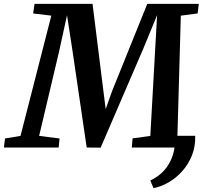

<svg xmlns="http://www.w3.org/2000/svg" viewBox="-60 -763 1055 993"><path d="M949.6 -60.7Q951.1 -5.6 932.8 40.5Q914.4 86.7 882.8 122Q851.2 157.4 812.3 179.9Q773.4 202.5 733.9 210L717.3 170.3Q759.3 151.3 789 118.3Q818.6 85.2 833.6 40Q848.5 -5.2 845.4 -60.7ZM-39.6 0 -34.2 -46.7 46.1 -60.2 205.4 -682 111.5 -693.4 118.7 -743H418.6L474.9 -291.5L486.6 -199L520.5 -293.9L701.7 -743H968.2L962.1 -693.4L875.2 -682L857.6 -60.2L944.2 -46.7L940.5 0H621.7L625.7 -47.5L717.4 -59.9L741.3 -486.4L752.6 -684.8L680.7 -510.4L460.5 0.7L388.4 0L315.2 -498.4L286.6 -684.1L244.9 -493.7L142.4 -60.2L248 -46.7L243.4 0Z"/></svg>

Font: Merriweather Light
Style: Italic
Weight: 300
Italic angle: -7.8°
Designer: Eben Sorkin
Foundry: Eben Sorkin
Version: Version 2.101